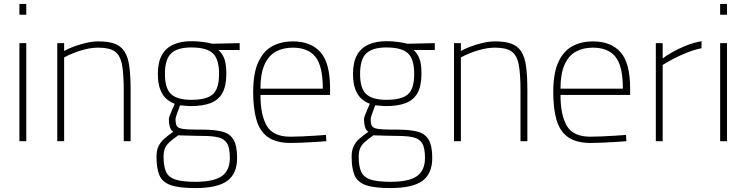

<svg xmlns="http://www.w3.org/2000/svg" viewBox="-20 -720 3806 979"><path d="M79 0V-500H114V0ZM79 -645V-700H114V-645Z M272 0V-500H307V-460Q326 -471 355 -482Q384 -493 417.5 -501Q451 -509 482 -509Q533 -509 565 -497Q597 -485 615 -457Q633 -429 639.5 -381Q646 -333 646 -260V0H611V-258Q611 -343 602 -390.5Q593 -438 565.5 -457.5Q538 -477 482 -477Q450 -477 416.5 -469Q383 -461 354.5 -449.5Q326 -438 307 -427V0Z M976 239Q893 239 850.5 224Q808 209 793 174Q778 139 778 80Q778 47 788 26Q798 5 817 -12Q836 -29 863 -48Q851 -56 846 -73Q841 -90 841 -113Q841 -119 846 -132Q851 -145 858 -161.5Q865 -178 871 -191Q848 -199 828.5 -216Q809 -233 797 -264Q785 -295 785 -343Q785 -403 805.5 -439.5Q826 -476 864.5 -493Q903 -510 956 -510Q985 -510 1015.5 -506Q1046 -502 1062 -497L1202 -500V-465H1094Q1113 -448 1123.5 -421.5Q1134 -395 1134 -343Q1134 -282 1114 -246Q1094 -210 1054 -194.5Q1014 -179 952 -179Q946 -179 926.5 -180.5Q907 -182 898 -183Q891 -164 883 -142Q875 -120 875 -113Q875 -95 878.5 -84Q882 -73 894.5 -67.5Q907 -62 935 -60.5Q963 -59 1012 -59Q1074 -59 1113 -49Q1152 -39 1170.5 -8Q1189 23 1189 85Q1189 166 1138.5 202.5Q1088 239 976 239ZM977 207Q1070 207 1111 178Q1152 149 1152 85Q1152 34 1137.5 10.5Q1123 -13 1092 -20Q1061 -27 1010 -27Q1000 -27 980.5 -27.5Q961 -28 940 -28.5Q919 -29 904.5 -29.5Q890 -30 889 -30Q860 -10 843.5 5.5Q827 21 820.5 38Q814 55 814 79Q814 126 826 154.5Q838 183 873 195Q908 207 977 207ZM955 -211Q1034 -211 1065.5 -239.5Q1097 -268 1097 -343Q1097 -418 1065.5 -448Q1034 -478 955 -478Q885 -478 853 -448Q821 -418 821 -343Q821 -268 853 -239.5Q885 -211 955 -211Z M1459 9Q1385 8 1344 -22.5Q1303 -53 1287 -111Q1271 -169 1271 -250Q1271 -349 1298 -405.5Q1325 -462 1370.5 -485.5Q1416 -509 1473 -509Q1565 -509 1614 -454Q1663 -399 1663 -269V-236H1308Q1308 -133 1340.5 -78Q1373 -23 1460 -23Q1486 -23 1519 -24.5Q1552 -26 1585 -28Q1618 -30 1642 -32L1644 0Q1620 2 1587 4Q1554 6 1520 7.5Q1486 9 1459 9ZM1308 -268H1626Q1626 -383 1588.5 -430Q1551 -477 1473 -477Q1423 -477 1386 -456.5Q1349 -436 1328.5 -390Q1308 -344 1308 -268Z M1971 239Q1888 239 1845.5 224Q1803 209 1788 174Q1773 139 1773 80Q1773 47 1783 26Q1793 5 1812 -12Q1831 -29 1858 -48Q1846 -56 1841 -73Q1836 -90 1836 -113Q1836 -119 1841 -132Q1846 -145 1853 -161.5Q1860 -178 1866 -191Q1843 -199 1823.5 -216Q1804 -233 1792 -264Q1780 -295 1780 -343Q1780 -403 1800.5 -439.5Q1821 -476 1859.5 -493Q1898 -510 1951 -510Q1980 -510 2010.5 -506Q2041 -502 2057 -497L2197 -500V-465H2089Q2108 -448 2118.5 -421.5Q2129 -395 2129 -343Q2129 -282 2109 -246Q2089 -210 2049 -194.5Q2009 -179 1947 -179Q1941 -179 1921.5 -180.5Q1902 -182 1893 -183Q1886 -164 1878 -142Q1870 -120 1870 -113Q1870 -95 1873.5 -84Q1877 -73 1889.5 -67.5Q1902 -62 1930 -60.5Q1958 -59 2007 -59Q2069 -59 2108 -49Q2147 -39 2165.5 -8Q2184 23 2184 85Q2184 166 2133.5 202.5Q2083 239 1971 239ZM1972 207Q2065 207 2106 178Q2147 149 2147 85Q2147 34 2132.5 10.5Q2118 -13 2087 -20Q2056 -27 2005 -27Q1995 -27 1975.5 -27.5Q1956 -28 1935 -28.5Q1914 -29 1899.5 -29.5Q1885 -30 1884 -30Q1855 -10 1838.5 5.5Q1822 21 1815.5 38Q1809 55 1809 79Q1809 126 1821 154.5Q1833 183 1868 195Q1903 207 1972 207ZM1950 -211Q2029 -211 2060.5 -239.5Q2092 -268 2092 -343Q2092 -418 2060.5 -448Q2029 -478 1950 -478Q1880 -478 1848 -448Q1816 -418 1816 -343Q1816 -268 1848 -239.5Q1880 -211 1950 -211Z M2295 0V-500H2330V-460Q2349 -471 2378 -482Q2407 -493 2440.5 -501Q2474 -509 2505 -509Q2556 -509 2588 -497Q2620 -485 2638 -457Q2656 -429 2662.5 -381Q2669 -333 2669 -260V0H2634V-258Q2634 -343 2625 -390.5Q2616 -438 2588.5 -457.5Q2561 -477 2505 -477Q2473 -477 2439.5 -469Q2406 -461 2377.5 -449.5Q2349 -438 2330 -427V0Z M2989 9Q2915 8 2874 -22.5Q2833 -53 2817 -111Q2801 -169 2801 -250Q2801 -349 2828 -405.5Q2855 -462 2900.5 -485.5Q2946 -509 3003 -509Q3095 -509 3144 -454Q3193 -399 3193 -269V-236H2838Q2838 -133 2870.5 -78Q2903 -23 2990 -23Q3016 -23 3049 -24.5Q3082 -26 3115 -28Q3148 -30 3172 -32L3174 0Q3150 2 3117 4Q3084 6 3050 7.5Q3016 9 2989 9ZM2838 -268H3156Q3156 -383 3118.5 -430Q3081 -477 3003 -477Q2953 -477 2916 -456.5Q2879 -436 2858.5 -390Q2838 -344 2838 -268Z M3324 0V-500H3359V-422Q3378 -437 3409 -454.5Q3440 -472 3478.5 -487.5Q3517 -503 3557 -510V-474Q3521 -467 3483.5 -452Q3446 -437 3413.5 -420Q3381 -403 3359 -389V0Z M3652 0V-500H3687V0ZM3652 -645V-700H3687V-645Z"/></svg>

Font: Cairo Play ExtraLight
Style: Regular
Weight: 250
Version: Version 3.119